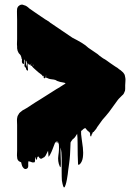

<svg xmlns="http://www.w3.org/2000/svg" viewBox="-20 -682 578 819"><path d="M177 -363Q179 -356 177 -351Q177 -350 176 -350Q174 -348 174 -352V-353Q174 -356 177 -362Q176 -360 174.5 -357.5Q173 -355 173 -353Q173 -352 172.5 -351.5Q172 -351 172 -350Q170 -347 169 -348Q166 -350 166 -352.5Q166 -355 166 -357V-358L165 -359Q163 -356 162 -357Q161 -358 160.5 -359.5Q160 -361 159 -362Q159 -363 156 -364Q154 -364 154 -366Q145 -372 137.5 -379Q130 -386 122 -393Q120 -395 118 -397.5Q116 -400 114 -403Q114 -399 112 -401Q111 -401 109 -408Q108 -408 108 -408.5Q108 -409 107 -409Q107 -404 105 -405Q103 -405 103 -407Q99 -411 98 -413Q97 -403 99 -390Q101 -377 95 -382Q88 -388 92.5 -400.5Q97 -413 92 -422Q90 -426 90.5 -417Q91 -408 91.5 -399.5Q92 -391 88 -394Q82 -400 85.5 -410.5Q89 -421 85 -428Q84 -431 84 -425.5Q84 -420 84 -414Q84 -408 81 -410Q80 -409 78 -410Q74 -412 73.5 -417.5Q73 -423 74 -429Q72 -430 72 -433Q72 -436 71 -438L68 -446Q66 -448 65 -450Q64 -451 63 -452Q62 -453 61 -454Q59 -456 59 -457Q54 -465 53 -476V-484Q52 -492 52.5 -500Q53 -508 53 -515V-598Q53 -609 52.5 -621.5Q52 -634 53 -645Q55 -652 58 -655Q60 -657 63 -659Q66 -661 70 -662H77Q78 -662 82 -660Q88 -659 94 -655Q100 -651 105 -646Q111 -642 116.5 -638Q122 -634 128 -630L172 -600L177 -597Q178 -597 178 -596.5Q178 -596 179 -596L191 -588L193 -586L289 -521Q309 -511 327.5 -500Q346 -489 357 -478L382 -461Q390 -456 396 -451.5Q402 -447 406 -443Q414 -437 420 -433Q428 -429 435.5 -423.5Q443 -418 450 -413L472 -398Q477 -395 481 -392.5Q485 -390 489 -386Q493 -384 495 -382Q498 -380 505 -373Q506 -372 506.5 -371Q507 -370 508 -369Q513 -363 514 -353Q516 -345 515 -336Q514 -327 514 -318V-303Q514 -301 513.5 -297.5Q513 -294 513 -294Q511 -290 511 -290Q508 -280 501 -275Q499 -273 497 -271Q495 -269 493 -267Q490 -264 487 -261Q484 -258 482 -255Q472 -242 463.5 -229.5Q455 -217 445 -204Q438 -195 431 -187Q424 -179 417 -171L394 -139Q393 -137 392 -135Q391 -133 389 -131Q388 -130 387.5 -129Q387 -128 385 -126Q385 -125 384 -125Q383 -123 380 -120L379 -119Q378 -119 377.5 -118.5Q377 -118 376 -118Q375 -116 374 -113Q373 -110 371 -108Q370 -106 369.5 -102.5Q369 -99 367 -100Q364 -103 364.5 -107.5Q365 -112 363 -116Q362 -118 359.5 -120Q357 -122 355 -123Q353 -126 347 -132Q346 -134 345 -134.5Q344 -135 343 -136Q342 -136 340 -134Q337 -133 334.5 -130.5Q332 -128 330 -126Q329 -125 327.5 -124.5Q326 -124 326 -123Q325 -112 328 -93Q331 -74 333.5 -52Q336 -30 333.5 -11Q331 8 320 19Q319 20 316 20.5Q313 21 313 20Q312 5 311.5 -20.5Q311 -46 311 -71.5Q311 -97 309 -112Q309 -110 307 -108Q304 -103 301 -98.5Q298 -94 293 -90Q293 -90 292.5 -89.5Q292 -89 291 -89Q289 -87 285 -81Q284 -80 283 -78Q282 -76 281 -74Q280 -56 279.5 -38Q279 -20 277 -2Q277 0 275 14.5Q273 29 271 43.5Q269 58 269 61Q268 69 265.5 83Q263 97 260 106Q258 112 256 116Q254 118 252 117Q249 113 246.5 101Q244 89 244 88Q243 73 243 46Q243 19 243 -7.5Q243 -34 239 -49Q238 -57 238 -49Q238 -41 238.5 -26Q239 -11 239.5 4Q240 19 239 27Q238 35 235 28Q225 6 229 -19.5Q233 -45 231 -67Q231 -66 229 -72Q227 -78 226 -81Q226 -74 224 -72Q223 -71 222 -74.5Q221 -78 220 -80Q220 -80 219.5 -80Q219 -80 219 -79Q219 -78 219.5 -78Q220 -78 217 -75Q217 -73 215 -73Q215 -72 214.5 -72Q214 -72 214 -71Q209 -57 204 -45Q202 -40 199.5 -34Q197 -28 194 -23Q193 -22 191 -18Q190 -17 189 -15Q188 -13 187 -14Q186 -20 186 -26.5Q186 -33 185 -39L179 -27Q179 -26 177.5 -24Q176 -22 177 -23Q176 -21 175 -19Q174 -17 172 -15Q170 -13 170 -13Q169 -11 168.5 -11Q168 -11 168 -11Q167 -10 165 -10Q165 -9 164.5 -9Q164 -9 164 -9Q160 -7 158 -5.5Q156 -4 151 -6Q150 -7 149 -8Q148 -9 147 -10Q146 -11 145.5 -13Q145 -15 143 -14Q139 -14 138.5 -7Q138 0 135 -1Q132 -3 132 -6.5Q132 -10 130 -12Q129 -7 129.5 -1Q130 5 128 10L121 11Q117 11 113 9Q109 7 101 6Q100 13 100.5 25Q101 37 90 39Q84 40 78 32Q74 27 73 21.5Q72 16 70 10Q69 10 68.5 9.5Q68 9 67 9Q53 4 53 -12Q52 -19 52.5 -26Q53 -33 53 -39V-149Q53 -157 52.5 -164Q52 -171 53 -178Q54 -180 54 -182.5Q54 -185 55 -187Q57 -190 58.5 -193Q60 -196 62 -199Q63 -200 64 -201Q65 -202 66 -203Q70 -207 76 -211L92 -220L111 -232Q111 -233 111.5 -233Q112 -233 112 -233Q121 -239 130.5 -245Q140 -251 150 -257L221 -302L235 -310Q236 -311 237 -311.5Q238 -312 239 -313L244 -316Q245 -317 245.5 -317Q246 -317 247 -318L260 -326L255 -329Q253 -330 250 -330Q235 -332 223 -337Q222 -338 220 -339Q218 -340 216 -341Q209 -343 202.5 -343.5Q196 -344 189 -346Q186 -347 183 -348.5Q180 -350 177 -351Q178 -352 178 -354Q179 -357 177 -363ZM113 -410Q114 -410 114.5 -410Q115 -410 113 -410ZM117 -410Q115 -412 113 -410ZM113 -408V-409Q113 -409 113 -408ZM123 -404Q123 -404 123 -403.5Q123 -403 124 -401Q123 -400 116 -404Q115 -405 114 -406.5Q113 -408 113 -409V-408Q113 -407 116 -404Q123 -399 124 -401V-402Q124 -402 124 -403Q124 -404 123 -405L118 -410Q122 -406 123 -404Z"/></svg>

Font: Rubik Wet Paint
Style: Regular
Weight: 400
Designer: Hubert and Fischer, NaN
Foundry: Hubert and Fischer, NaN
Version: Version 2.200